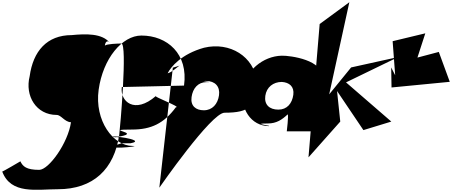

<svg xmlns="http://www.w3.org/2000/svg" viewBox="-238 -1098 4082 1734"><path d="M-218 451C-139 661 93 611 285 611C603 611 795 431 839 117C847 61 914 -705 858 -705C832 -705 725 -702 709 -686C715 -732 740 -733 755 -709C688 -799 534 -793 410 -781C185 -781 61 -635 30 -410C-15 -232 89 -60 274 -60C314 -60 346 4 403 6C377 192 203 436 116 436C0 436 -32 405 -54 359C-54 359 -220 457 -218 451Z M653 -288C692 -569 865 -777 1039 -777C1273 -777 1464 -611 1424 -325C1381 -325 920 -312 862 -312C844 -183 977 -62 1171 -232C1128 -232 1408 -129 1350 -129C1243 17 1126 72 955 72C679 72 1045 98 847 134C615 134 1029 154 858 154C674 112 1115 164 940 196H860C618 268 1071 220 959 220C785 220 614 -8 653 -288Z M1276 -436C1314 -445 1364 -493 1385 -507C1388 -505 1323 -487 1323 -487L1201 597C1201 597 1670 -80 1790 -80C2015 -80 2081 -137 2082 -362C2057 -587 1838 -723 1605 -667C1402 -611 1304 -494 1276 -436ZM1492 -221C1503 -300 1550 -356 1626 -356C1707 -356 1547 -367 1623 -367C1704 -367 1751 -317 1740 -238C1729 -158 1679 -102 1603 -102C1531 -102 1481 -141 1492 -221Z M1954 -288C1931 -119 2025 41 2194 41H2177C2256 41 2012 17 2181 17C2260 17 2310 -18 2360 -65C2370 -58 2352 88 2352 88H2588L2668 -394C2690 -555 2384 -597 2306 -595C2136 -591 1977 -457 1954 -288ZM2158 -232C2169 -312 2231 -358 2307 -358C2374 -354 2421 -317 2411 -242C2400 -163 2354 -108 2276 -108C2195 -108 2147 -153 2158 -232Z M2649 -881 2548 323 2835 0 2806 -276 3044 77 3296 0 2887 -354 3359 -583 2933 -489 2735 -246 2917 -1078Z M3308 -726 3331 -418 3295 -489 3298 -308 3824 -359 3725 -629 3532 -578 3603 -797Z"/></svg>

Font: Chaingun
Style: Ita
Weight: 400
Version: Version 0.91